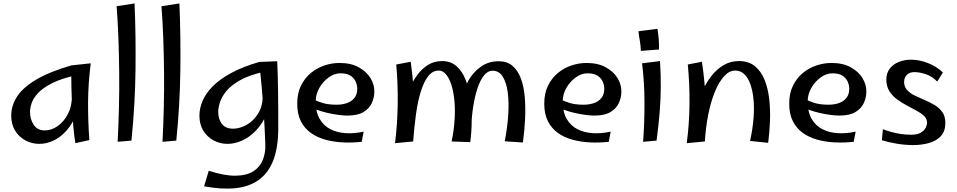

<svg xmlns="http://www.w3.org/2000/svg" viewBox="-20 -820 5545 1113"><path d="M208 14Q165 14 127.5 -6Q90 -26 67.5 -62.5Q45 -99 45 -150Q45 -207 78.5 -259.5Q112 -312 189 -358Q266 -404 394 -441L418 -383Q333 -364 280.5 -337Q228 -310 200.5 -280.5Q173 -251 163.5 -222.5Q154 -194 154 -172Q154 -129 175.5 -96.5Q197 -64 240 -64Q279 -64 315 -89.5Q351 -115 374.5 -161Q398 -207 397 -270L455 -319Q449 -230 425.5 -167Q402 -104 366.5 -64Q331 -24 290 -5Q249 14 208 14ZM417 10Q410 -31 405 -87Q400 -143 397.5 -201.5Q395 -260 394 -312Q393 -364 393 -399Q393 -434 394 -441L506 -453Q491 -334 490.5 -226.5Q490 -119 498 -8Z M742 -5 662 2Q667 -95 669.5 -196Q672 -297 671 -398Q670 -499 666.5 -596.5Q663 -694 656 -784L760 -800Q768 -612 765.5 -412.5Q763 -213 742 -5Z M1002 -5 922 2Q927 -95 929.5 -196Q932 -297 931 -398Q930 -499 926.5 -596.5Q923 -694 916 -784L1020 -800Q1028 -612 1025.5 -412.5Q1023 -213 1002 -5Z M1163 260 1190 170Q1284 200 1348 198.5Q1412 197 1450 172Q1488 147 1504 106Q1520 65 1518 14Q1516 -30 1514 -77Q1512 -124 1508 -179.5Q1504 -235 1498 -304Q1492 -373 1483 -461L1587 -465Q1589 -430 1590 -383.5Q1591 -337 1592 -284Q1593 -231 1593 -176.5Q1593 -122 1593 -71Q1592 40 1563 112.5Q1534 185 1478.5 224Q1423 263 1344 271Q1265 279 1163 260ZM1299 14Q1256 14 1218.5 -6Q1181 -26 1158.5 -62.5Q1136 -99 1136 -150Q1136 -192 1154.5 -235.5Q1173 -279 1213.5 -320Q1254 -361 1320.5 -397Q1387 -433 1483 -461L1507 -403Q1422 -384 1370 -354Q1318 -324 1291 -290.5Q1264 -257 1254.5 -225.5Q1245 -194 1245 -172Q1245 -129 1266.5 -101.5Q1288 -74 1331 -74Q1370 -74 1410 -96.5Q1450 -119 1477 -163Q1504 -207 1503 -270L1561 -319Q1555 -230 1529 -167Q1503 -104 1464.5 -64Q1426 -24 1383 -5Q1340 14 1299 14Z M2077 2Q2023 8 1969 5.5Q1915 3 1867 -10Q1819 -23 1782 -49.5Q1745 -76 1724 -117.5Q1703 -159 1703 -219Q1703 -279 1724.5 -323Q1746 -367 1781.5 -396.5Q1817 -426 1860.5 -440.5Q1904 -455 1948 -455Q2015 -455 2060.5 -429.5Q2106 -404 2128.5 -366Q2151 -328 2150 -288Q2150 -255 2135.5 -223Q2121 -191 2087 -170.5Q2053 -150 1993 -150Q1972 -150 1941.5 -154Q1911 -158 1878.5 -165.5Q1846 -173 1817.5 -183.5Q1789 -194 1772 -207L1796 -246Q1815 -234 1848.5 -223.5Q1882 -213 1932 -213Q1963 -213 1990 -222Q2017 -231 2034 -251.5Q2051 -272 2051 -306Q2051 -325 2042.5 -345.5Q2034 -366 2013 -380.5Q1992 -395 1953 -395Q1918 -395 1885 -371Q1852 -347 1831 -310Q1810 -273 1810 -232Q1810 -171 1833 -131Q1856 -91 1895.5 -71Q1935 -51 1984.5 -48Q2034 -45 2088 -57Z M2706 4 2598 0Q2612 -68 2615.5 -129.5Q2619 -191 2613.5 -242.5Q2608 -294 2595.5 -331.5Q2583 -369 2564.5 -390Q2546 -411 2524 -411Q2487 -411 2461.5 -377.5Q2436 -344 2418.5 -286.5Q2401 -229 2391 -155Q2381 -81 2375 0L2312 -135Q2315 -172 2325.5 -216.5Q2336 -261 2354 -305Q2372 -349 2399 -385.5Q2426 -422 2461.5 -444Q2497 -466 2543 -466Q2592 -466 2625.5 -437Q2659 -408 2678.5 -359Q2698 -310 2706.5 -249Q2715 -188 2714.5 -122.5Q2714 -57 2706 4ZM2375 0 2270 10Q2284 -103 2285.5 -219Q2287 -335 2277 -446L2361 -462Q2373 -374 2377.5 -299Q2382 -224 2381 -152.5Q2380 -81 2375 0ZM3011 6 2906 -1Q2921 -79 2926 -152Q2931 -225 2923.5 -283Q2916 -341 2894.5 -375.5Q2873 -410 2836 -410Q2807 -410 2785 -382Q2763 -354 2747.5 -307Q2732 -260 2723 -201.5Q2714 -143 2712 -82L2660 -254Q2669 -308 2697 -356Q2725 -404 2769 -434.5Q2813 -465 2871 -465Q2919 -465 2950 -439Q2981 -413 2998.5 -367.5Q3016 -322 3021.5 -262.5Q3027 -203 3024 -134Q3021 -65 3011 6Z M3509 2Q3455 8 3401 5.5Q3347 3 3299 -10Q3251 -23 3214 -49.5Q3177 -76 3156 -117.5Q3135 -159 3135 -219Q3135 -279 3156.5 -323Q3178 -367 3213.5 -396.5Q3249 -426 3292.5 -440.5Q3336 -455 3380 -455Q3447 -455 3492.5 -429.5Q3538 -404 3560.5 -366Q3583 -328 3582 -288Q3582 -255 3567.5 -223Q3553 -191 3519 -170.5Q3485 -150 3425 -150Q3404 -150 3373.5 -154Q3343 -158 3310.5 -165.5Q3278 -173 3249.5 -183.5Q3221 -194 3204 -207L3228 -246Q3247 -234 3280.5 -223.5Q3314 -213 3364 -213Q3395 -213 3422 -222Q3449 -231 3466 -251.5Q3483 -272 3483 -306Q3483 -325 3474.5 -345.5Q3466 -366 3445 -380.5Q3424 -395 3385 -395Q3350 -395 3317 -371Q3284 -347 3263 -310Q3242 -273 3242 -232Q3242 -171 3265 -131Q3288 -91 3327.5 -71Q3367 -51 3416.5 -48Q3466 -45 3520 -57Z M3695 -525Q3694 -557 3689 -583.5Q3684 -610 3681 -639L3791 -653Q3796 -626 3798.5 -594Q3801 -562 3800 -533ZM3786 -5 3708 2Q3716 -103 3716 -222.5Q3716 -342 3702 -453L3806 -466Q3811 -387 3810.5 -315.5Q3810 -244 3804 -169.5Q3798 -95 3786 -5Z M4433 8 4328 -3Q4343 -71 4348 -132Q4353 -193 4348 -244Q4343 -295 4329.5 -332.5Q4316 -370 4294 -390.5Q4272 -411 4242 -411Q4207 -411 4177 -377.5Q4147 -344 4123.5 -286.5Q4100 -229 4085.5 -155Q4071 -81 4066 0L4006 -125Q4009 -162 4021.5 -207.5Q4034 -253 4055 -298.5Q4076 -344 4106 -382Q4136 -420 4175.5 -443Q4215 -466 4264 -466Q4320 -466 4356 -436.5Q4392 -407 4412 -357.5Q4432 -308 4439 -246.5Q4446 -185 4443.5 -119Q4441 -53 4433 8ZM4066 0 3961 10Q3976 -103 3977 -219Q3978 -335 3967 -446L4049 -462Q4059 -396 4064 -337.5Q4069 -279 4070.5 -225Q4072 -171 4070.5 -115.5Q4069 -60 4066 0Z M4929 2Q4875 8 4821 5.5Q4767 3 4719 -10Q4671 -23 4634 -49.5Q4597 -76 4576 -117.5Q4555 -159 4555 -219Q4555 -279 4576.5 -323Q4598 -367 4633.5 -396.5Q4669 -426 4712.5 -440.5Q4756 -455 4800 -455Q4867 -455 4912.5 -429.5Q4958 -404 4980.5 -366Q5003 -328 5002 -288Q5002 -255 4987.5 -223Q4973 -191 4939 -170.5Q4905 -150 4845 -150Q4824 -150 4793.5 -154Q4763 -158 4730.5 -165.5Q4698 -173 4669.5 -183.5Q4641 -194 4624 -207L4648 -246Q4667 -234 4700.5 -223.5Q4734 -213 4784 -213Q4815 -213 4842 -222Q4869 -231 4886 -251.5Q4903 -272 4903 -306Q4903 -325 4894.5 -345.5Q4886 -366 4865 -380.5Q4844 -395 4805 -395Q4770 -395 4737 -371Q4704 -347 4683 -310Q4662 -273 4662 -232Q4662 -171 4685 -131Q4708 -91 4747.5 -71Q4787 -51 4836.5 -48Q4886 -45 4940 -57Z M5273 21Q5227 21 5179 13Q5131 5 5092 -7L5098 -71Q5122 -62 5147 -55Q5172 -48 5201 -43.5Q5230 -39 5263 -39Q5297 -39 5317 -50.5Q5337 -62 5345.5 -78.5Q5354 -95 5354 -108Q5354 -131 5337 -147.5Q5320 -164 5293 -178.5Q5266 -193 5236 -209Q5206 -225 5179 -245Q5152 -265 5135 -292.5Q5118 -320 5118 -359Q5118 -397 5138 -422.5Q5158 -448 5190.5 -461Q5223 -474 5262 -474Q5309 -474 5359 -454.5Q5409 -435 5446 -400L5413 -347Q5385 -377 5348 -389.5Q5311 -402 5281 -402Q5252 -402 5236.5 -385.5Q5221 -369 5221 -345Q5221 -317 5238.5 -298Q5256 -279 5283 -266Q5310 -253 5340.5 -240Q5371 -227 5398 -211Q5425 -195 5442.5 -170.5Q5460 -146 5460 -108Q5460 -59 5434 -31Q5408 -3 5365.5 9Q5323 21 5273 21Z"/></svg>

Font: Marhey Light Light
Style: Regular
Weight: 300
Version: Version 1.000